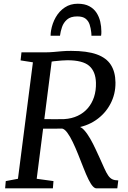

<svg xmlns="http://www.w3.org/2000/svg" viewBox="-20 -1029 697 1049"><path d="M8 0 11.5 -39.6 78.1 -52.2 159.8 -688.5 92.5 -699 97.3 -743H225.5Q249.8 -743 271.8 -745Q293.7 -747 317.1 -749Q340.5 -751 368.5 -751Q455.4 -751 508.4 -732Q561.5 -712.9 585.8 -674.5Q610.2 -636.2 610.9 -578.4Q611.7 -515.2 583.2 -461.4Q554.8 -407.5 503.6 -372.5Q452.3 -337.5 384.8 -329.2L403.6 -337.3Q420.9 -338.6 438.6 -319.5Q456.4 -300.3 472.6 -271.8Q488.9 -243.4 501.8 -215.2Q514.7 -187.1 522.8 -169.9Q539.2 -133 550.4 -108.5Q561.5 -83.9 571.4 -69.7Q581.3 -55.4 593.9 -49.4Q606.6 -43.5 626.2 -43.3L620.9 0H506.5Q497.4 0 486.9 -11.4Q476.4 -22.7 463.7 -48.1Q451 -73.4 434.8 -115.1Q421.4 -149.8 406.9 -185.7Q392.5 -221.7 377.6 -252.7Q362.8 -283.7 348 -303.7Q333.3 -323.8 319.3 -326.6Q317.1 -326.4 302.9 -326.3Q288.6 -326.1 269.1 -326Q249.5 -325.9 230.6 -326Q211.7 -326.1 200.1 -326.1L207.5 -378.5Q218.5 -378.3 237.2 -378.1Q255.9 -377.8 275.9 -377.8Q295.8 -377.8 311.3 -378Q326.7 -378.2 331.1 -378.3Q371.8 -380.8 404.4 -396.2Q436.9 -411.5 459.5 -437.6Q482.2 -463.8 493.8 -499.1Q505.4 -534.5 504.2 -577.1Q502.5 -638.7 467.2 -669.3Q431.8 -699.8 348.3 -699.8Q338.8 -699.8 317 -698.4Q295.3 -697 274.3 -694.4Q253.3 -691.8 245 -688L266.8 -727.7L180.5 -52.2L272.2 -39.6L268.9 0ZM404.7 -1008.6Q442.6 -1008.6 467.7 -995.1Q492.7 -981.7 507.1 -959.6Q521.5 -937.4 527.7 -910.8Q533.8 -884.2 533.8 -857.3Q533.8 -851.4 533.6 -845.3Q533.4 -839.1 532.2 -833.7H479.6Q479.6 -838.4 479.3 -843.3Q479.1 -848.2 478.4 -853.1Q476.1 -874.8 469.8 -894.5Q463.5 -914.3 447.9 -926.8Q432.4 -939.3 401.8 -939.3Q365.8 -939.3 346.5 -922.4Q327.1 -905.5 318.8 -881.1Q310.5 -856.7 307.7 -833.7H256.4Q256.4 -841.1 257.1 -847.8Q257.8 -854.5 258.8 -861.4Q265.5 -901.5 284.7 -934.9Q303.8 -968.3 334.2 -988.4Q364.5 -1008.6 404.7 -1008.6Z"/></svg>

Font: Merriweather Light
Style: Italic
Weight: 300
Italic angle: -7.8°
Designer: Eben Sorkin
Foundry: Eben Sorkin
Version: Version 2.101